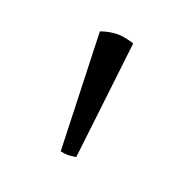

<svg xmlns="http://www.w3.org/2000/svg" viewBox="-64 -912 409 406"><g transform="rotate(20 140.0 -709.0)"><path d="M100 -840Q121 -847 137.5 -847Q154 -847 175 -840L144 -573Q130 -571 125.5 -571Q121 -571 109 -573Z"/></g></svg>

Font: Rosarivo
Style: Regular
Weight: 400
Designer: Pablo Ugerman
Foundry: Pablo Ugerman
Version: Version 1.003